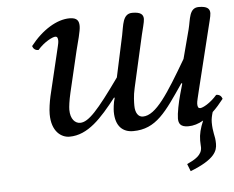

<svg xmlns="http://www.w3.org/2000/svg" viewBox="-47 -494 892 731"><g transform="rotate(-5 399.0 -129.0)"><path d="M381 -70C381 -13 410 10 448 10C537 10 576 -52 647 -156L650 -154L639 -115C630 -83 622 -42 622 -23C622 -4 629 10 659 10C679 10 698 4 717 -7C705 21 699 44 699 68C699 80 700 88 700 94C700 124 672 139 642 153L653 181C748 144 758 112 758 85C758 70 756 58 753 45C751 34 749 21 749 3C749 -10 752 -23 756 -36C770 -49 784 -65 798 -83C795 -92 789 -100 775 -100C749 -70 720 -55 710 -55C703 -55 700 -60 700 -72C700 -81 705 -98 711 -124L767 -352C771 -370 780 -400 780 -412C780 -429 770 -439 738 -439C700 -439 702 -395 692 -357L663 -247C589 -121 540 -42 490 -42C472 -42 461 -59 461 -86C461 -98 461 -123 468 -153L513 -352C517 -370 526 -400 526 -412C526 -429 516 -439 484 -439C446 -439 446 -394 438 -357L404 -199C319 -80 282 -39 250 -39C231 -39 213 -56 213 -92C213 -103 216 -127 223 -157L260 -314C268 -346 280 -387 280 -406C280 -425 274 -439 244 -439C196 -439 139 -405 93 -346C96 -337 102 -329 116 -329C142 -359 174 -374 184 -374C191 -374 194 -369 194 -357C194 -348 189 -332 183 -305L146 -150C141 -127 137 -101 137 -82C137 -15 174 10 205 10C276 10 329 -50 387 -124L389 -122C383 -104 381 -78 381 -70Z"/></g></svg>

Font: Libertinus Serif
Style: Italic
Weight: 400
Italic angle: -12°
Designer: Philipp H. Poll, Khaled Hosny
Foundry: Caleb Maclennan
Version: Version 7.050;RELEASE